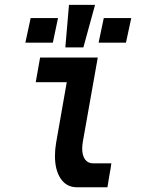

<svg xmlns="http://www.w3.org/2000/svg" viewBox="-20 -794 640 814"><path d="M213 -133Q213 -161 218 -189L263 -445.5H131.5L150 -550H394.5L331.5 -195Q328.5 -178.5 328.5 -164Q328.5 -135 340.5 -118.2Q352.5 -101.5 375 -101.5H452Q450.5 -86.5 443.5 -49L435.5 0H305.5Q261.5 -0.5 237.2 -36.8Q213 -73 213 -133ZM420 -717.5H536.5L514 -613H398ZM110 -717.5H226L204 -613H87.5ZM383 -773.5 333.5 -593H257L272.5 -773.5Z"/></svg>

Font: JuliaMono ExtraBold
Style: Italic
Weight: 800
Italic angle: -9°
Monospace: yes
Designer: cormullion
Foundry: corm
Version: Version 0.057; ttfautohint (v1.8.4)